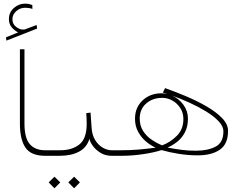

<svg xmlns="http://www.w3.org/2000/svg" viewBox="-20 -852 1330 1050"><path d="M79.1 -674.8Q59.6 -684.6 44.2 -702.4Q28.8 -720.2 28.8 -747.1Q28.8 -785.2 56.2 -808.6Q83.5 -832 115.7 -832Q128.4 -832 136.2 -830.6Q144 -829.1 156.7 -824.7L157.2 -803.2Q138.7 -809.6 117.7 -809.6Q89.8 -809.6 68.8 -791Q47.9 -772.5 47.9 -746.6Q47.9 -719.7 69.6 -703.9Q91.3 -688 110.8 -690.4Q117.2 -690.9 124.5 -694.3L180.2 -715.3L183.1 -695.8L15.1 -629.9L12.7 -647.9ZM88.9 -582.5H113.8V-176.3Q113.8 -96.7 143.1 -63.5Q172.4 -30.3 226.6 -30.3H256.8V0H226.6Q149.9 0 119.4 -44.4Q88.9 -88.9 88.9 -176.3Z M236.3 -30.3H308.6Q374 -30.3 413.8 -61.8Q453.6 -93.3 454.1 -172.4Q454.1 -208 451.7 -233.4L475.1 -236.3L481 -152.8Q483.4 -113.8 500.2 -86.4Q517.1 -59.1 541.5 -44.7Q565.9 -30.3 590.8 -30.3H619.6V0H590.8Q554.7 0 527.8 -17.3Q501 -34.7 485.8 -56.9Q470.7 -79.1 469.2 -93.3Q455.1 -45.9 412.6 -22.9Q370.1 0 307.6 0H236.3ZM385.3 114.3 417 145.5 385.3 177.7 353.5 145.5ZM277.8 114.3 309.6 145.5 277.8 177.7 246.1 145.5Z M870.6 -345.7 882.8 -370.1Q937 -351.1 996.8 -325.9Q1056.6 -300.8 1109.1 -270.5Q1161.6 -240.2 1194.3 -206.5Q1227.1 -172.9 1227.1 -136.2Q1227.1 -64 1182.1 -33.2Q1137.2 -2.4 1060.1 -2.4Q1008.8 -2.4 957.3 -10.7Q905.8 -19 863.3 -31.2Q821.8 -17.6 761.7 -8.8Q701.7 0 648.4 0H600.1V-30.3H642.1Q695.8 -30.3 739.3 -34.2Q782.7 -38.1 831.5 -44.4Q806.2 -55.2 780 -76.7Q753.9 -98.1 736.1 -129.9Q718.3 -161.6 718.3 -202.6Q718.3 -264.2 759.8 -303Q801.3 -341.8 863.3 -341.8Q879.9 -341.8 896 -337.9Q882.8 -342.3 870.6 -345.7ZM896 -44.9Q941.9 -36.6 975.8 -32.2Q1009.8 -27.8 1051.3 -27.8Q1116.2 -27.8 1158.9 -50Q1201.7 -72.3 1201.7 -133.8Q1201.7 -161.6 1174.8 -189.7Q1147.9 -217.8 1105.2 -243.7Q1062.5 -269.5 1013.9 -291.5Q965.3 -313.5 921.4 -329.1Q959 -312.5 983.4 -278.6Q1007.8 -244.6 1007.8 -203.6Q1007.8 -160.2 991.7 -129.2Q975.6 -98.1 950.2 -77.6Q924.8 -57.1 896 -44.9ZM744.1 -203.6Q744.1 -164.6 762.7 -135.7Q781.2 -106.9 809.6 -87.9Q837.9 -68.8 866.7 -57.1Q911.6 -73.7 947.3 -109.4Q982.9 -145 982.9 -200.7Q982.9 -235.4 965.8 -261.5Q948.7 -287.6 922.4 -302.2Q896 -316.9 867.7 -316.9Q814.5 -316.9 779.3 -285.9Q744.1 -254.9 744.1 -203.6Z"/></svg>

Font: Vazirmatn FD NL Thin
Style: Regular
Weight: 100
Designer: Saber Rastikerdar
Foundry: Saber Rastikerdar
Version: Version 33.003